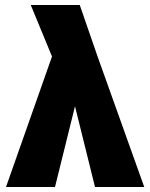

<svg xmlns="http://www.w3.org/2000/svg" viewBox="-20 -748 601 768"><path d="M360 0 280 -323 200 0H4L188 -522L103 -728H299L371 -520L557 0Z"/></svg>

Font: Murecho ExtraBold
Style: Regular
Weight: 800
Designer: Neil Summerour
Foundry: Positype
Version: Version 1.010; ttfautohint (v1.8.3)